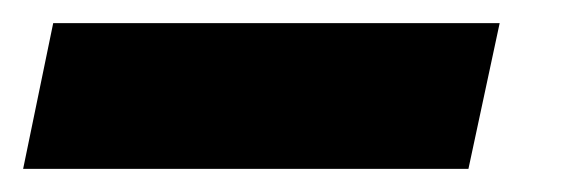

<svg xmlns="http://www.w3.org/2000/svg" viewBox="-100 44 506 166"><path d="M-80 190 -54 64H332L305 190Z"/></svg>

Font: Saira Semi Condensed ExtraBold
Style: Italic
Weight: 800
Width: 4
Italic angle: -12°
Designer: Hector Gatti with collaboration of the Omnibus-Type team
Foundry: Omnibus-Type
Version: Version 1.001; ttfautohint (v1.8)